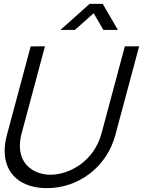

<svg xmlns="http://www.w3.org/2000/svg" viewBox="-20 -960 742 995"><path d="M293.3 -805H368.3L465.5 -891.5L515.8 -805H590.8L512.4 -940H444.4ZM223.1 15C387.6 15 533.4 -94.5 577.7 -260L701 -720H627L506.3 -269.5C466.2 -120 335.2 -54.5 241.7 -54.5C163.9 -54.5 83 -100.4 83 -204.1C83 -223.8 85.9 -245.6 92.3 -269.5L213 -720L138.9 -719.5L15.7 -260C7.9 -230.8 4.2 -203.4 4.2 -178C4.2 -58.8 87.4 15 223.1 15Z"/></svg>

Font: Manrope
Style: RegularItalic
Weight: 400
Italic angle: -15°
Designer: Mikhail Sharanda
Foundry: Mikhail Sharanda
Version: Version 4.502;hotconv 1.0.109;makeotfexe 2.5.65596